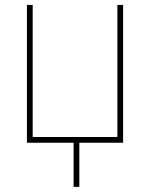

<svg xmlns="http://www.w3.org/2000/svg" viewBox="-20 -565 607 760"><path d="M467.3 -545.5V0H294V174.7H271.3V0H86.6V-545.5H109.4V-22.7H444.6V-545.5Z"/></svg>

Font: Inter Thin BETA
Style: Regular
Weight: 100
Designer: Rasmus Andersson
Foundry: rsms
Version: Version 3.011;git-f93a4a705